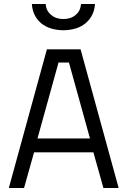

<svg xmlns="http://www.w3.org/2000/svg" viewBox="-20 -938 636 958"><path d="M139 -918Q143 -859 184 -823Q226 -788 296 -787Q367 -788 408 -823Q450 -859 454 -918H384Q382 -884 358 -864Q334 -843 296 -843Q259 -843 235 -864Q210 -884 208 -918ZM324 -626 429 -247H167L272 -626ZM100 0 150 -178H446L496 0H572L382 -692H214L24 0Z"/></svg>

Font: RazerF5
Style: Regular
Weight: 400
Foundry: Razer Inc.
Version: Version 2